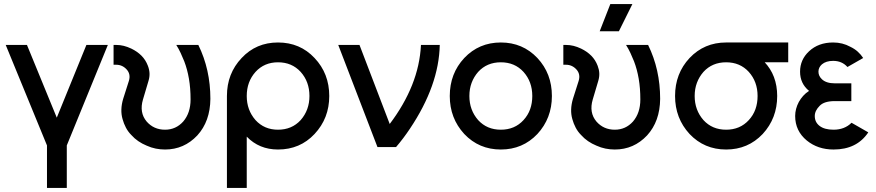

<svg xmlns="http://www.w3.org/2000/svg" viewBox="-20 -720 4289 940"><path d="M8 -500 210 -8V200H307V-8L508 -500H403L258 -144L112 -500Z M536 -500V-403H549Q579 -403 600 -380Q621 -357 611 -324L583 -236Q567 -182 580 -137Q586 -115 596.5 -95Q607 -75 623 -59Q638 -42 657 -29Q676 -16 698 -7Q720 3 742.5 7.5Q765 12 788 12Q881 12 946 -57Q1009 -126 1010 -236Q1010 -380 951 -500H843Q855 -481 864.5 -460.5Q874 -440 882 -420Q897 -381 905 -334.5Q913 -288 913 -233Q913 -167 877 -125Q841 -85 788 -85Q733 -85 698 -125Q661 -169 680 -233L707 -324Q713 -344 712 -362Q711 -380 704 -398Q693 -427 672.5 -447.5Q652 -468 623 -482Q604 -491 586 -495.5Q568 -500 549 -500Z M1341 -415Q1409 -415 1452 -368Q1495 -320 1495 -250Q1495 -181 1452 -132Q1409 -85 1341 -85Q1274 -85 1231 -132Q1188 -181 1188 -250Q1188 -320 1231 -368Q1274 -415 1341 -415ZM1341 -512Q1234 -512 1163 -436Q1091 -360 1091 -250V200H1188V-51Q1249 12 1341 12Q1449 12 1520 -64Q1592 -141 1592 -250Q1592 -360 1520 -436Q1449 -512 1341 -512Z M1636 -500 1828 0H1919Q1937 -21 1954 -43.5Q1971 -66 1987 -90Q2129 -302 2133 -500H2041Q2036 -400 1997.5 -303.5Q1959 -207 1888 -113L1740 -500Z M2432 -512Q2325 -512 2253 -436Q2182 -360 2182 -250Q2182 -141 2253 -64Q2325 12 2432 12Q2539 12 2611 -64Q2682 -141 2682 -250Q2682 -360 2611 -436Q2539 -512 2432 -512ZM2432 -415Q2500 -415 2543 -368Q2586 -320 2586 -250Q2586 -215 2575.5 -185.5Q2565 -156 2543 -132Q2500 -85 2432 -85Q2364 -85 2321 -132Q2278 -181 2278 -250Q2278 -285 2289 -314.5Q2300 -344 2321 -368Q2364 -415 2432 -415Z M2738 -500V-403H2751Q2781 -403 2802 -380Q2823 -357 2813 -324L2785 -236Q2769 -182 2782 -137Q2788 -115 2798.5 -95Q2809 -75 2825 -59Q2840 -42 2859 -29Q2878 -16 2900 -7Q2922 3 2944.5 7.5Q2967 12 2990 12Q3083 12 3148 -57Q3211 -126 3212 -236Q3212 -380 3153 -500H3045Q3057 -481 3066.5 -460.5Q3076 -440 3084 -420Q3099 -381 3107 -334.5Q3115 -288 3115 -233Q3115 -167 3079 -125Q3043 -85 2990 -85Q2935 -85 2900 -125Q2863 -169 2882 -233L2909 -324Q2915 -344 2914 -362Q2913 -380 2906 -398Q2895 -427 2874.5 -447.5Q2854 -468 2825 -482Q2806 -491 2788 -495.5Q2770 -500 2751 -500ZM2916 -567H3010L3076 -700H2968Z M3535 -512Q3428 -512 3356 -436Q3285 -360 3285 -250Q3285 -141 3356 -64Q3428 12 3535 12Q3642 12 3714 -64Q3785 -141 3785 -250Q3785 -275 3781 -298.5Q3777 -322 3769 -343Q3761 -364 3749.5 -382Q3738 -400 3724 -415H3839V-512ZM3535 -415Q3603 -415 3646 -368Q3689 -320 3689 -250Q3689 -215 3678.5 -185.5Q3668 -156 3646 -132Q3603 -85 3535 -85Q3467 -85 3424 -132Q3381 -181 3381 -250Q3381 -285 3392 -314.5Q3403 -344 3424 -368Q3467 -415 3535 -415Z M4148 -312H4067Q4025 -312 4004 -332Q3987 -348 3987 -369Q3987 -390 4004 -405Q4024 -422 4059 -422Q4102 -422 4129 -392L4206 -436Q4195 -453 4179.5 -467Q4164 -481 4143 -491Q4105 -512 4059 -512Q3987 -512 3941 -469Q3897 -428 3897 -369Q3897 -311 3941 -275Q3924 -264 3912 -250.5Q3900 -237 3891 -221Q3873 -187 3873 -152Q3873 -79 3930 -32Q3984 12 4061 12Q4175 12 4231 -72L4149 -119Q4115 -85 4061 -85Q4016 -85 3992 -104Q3969 -122 3969 -152Q3969 -178 3993 -202Q4015 -225 4067 -225H4148Z"/></svg>

Font: Unageo
Style: Medium
Weight: 500
Designer: Richard Sepsi
Foundry: Richard Sepsi
Version: Version 2.000